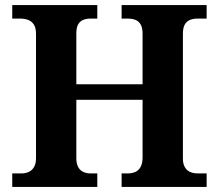

<svg xmlns="http://www.w3.org/2000/svg" viewBox="-20 -734 859 754"><path d="M28.1 0V-53H64.3Q81 -53 93.7 -59.2Q106.4 -65.3 113.9 -78.5Q121.4 -91.7 121.4 -112.3V-601.7Q121.4 -624.7 112.8 -637.8Q104.2 -650.8 90.3 -655.9Q76.5 -661 59.1 -661H28.1V-714H362.1V-661H335.1Q318.9 -661 306.3 -655.7Q293.7 -650.4 286.8 -638Q279.8 -625.6 279.8 -602.9V-403.2H539.9V-601.2Q539.9 -624.5 532.6 -637.4Q525.4 -650.4 512.4 -655.7Q499.4 -661 481.1 -661H457.6V-714H791.5V-661H755.3Q739.1 -661 725.9 -655.7Q712.7 -650.4 705.5 -637.4Q698.3 -624.5 698.3 -601.2V-111.3Q698.3 -90.4 706 -77.4Q713.7 -64.3 726.7 -58.7Q739.7 -53 755.3 -53H791.5V0H457.6V-53H481.6Q499.4 -53 512.4 -59.2Q525.4 -65.3 532.6 -79.4Q539.9 -93.4 539.9 -115.7V-342.2H279.8V-112.3Q279.8 -91.7 286.8 -78.5Q293.7 -65.3 306.3 -59.2Q318.9 -53 335.1 -53H362.1V0Z"/></svg>

Font: Noto Serif Sinhala
Style: Regular
Weight: 400
Designer: Jelle Bosma - Monotype Design Team
Foundry: Monotype Imaging Inc.
Version: Version 2.006